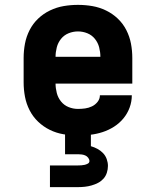

<svg xmlns="http://www.w3.org/2000/svg" viewBox="-20 -548 640 788"><path d="M300 8Q270 8 240.5 3Q211 -2 184.5 -15Q158 -28 136.5 -48.5Q115 -69 101.5 -95.5Q88 -122 82.5 -151Q77 -180 77 -210V-310Q77 -340 82.5 -369Q88 -398 101.5 -424.5Q115 -451 136.5 -471.5Q158 -492 185 -505Q212 -518 241 -523Q270 -528 300 -528Q330 -528 359 -523Q388 -518 415 -505Q442 -492 463.5 -471.5Q485 -451 498.5 -424.5Q512 -398 517.5 -369Q523 -340 523 -310V-205H208Q208 -186 213 -166.5Q218 -147 230.5 -131.5Q243 -116 261.5 -108.5Q280 -101 300 -101Q315 -101 329.5 -103Q344 -105 357.5 -111.5Q371 -118 380.5 -130Q390 -142 390 -157H521Q521 -131 512 -106.5Q503 -82 486.5 -62Q470 -42 448 -28Q426 -14 401.5 -6Q377 2 351.5 5Q326 8 300 8ZM208 -315H392Q392 -334 387 -353.5Q382 -373 369.5 -388.5Q357 -404 338.5 -411.5Q320 -419 300 -419Q280 -419 261.5 -411.5Q243 -404 230.5 -388.5Q218 -373 213 -353.5Q208 -334 208 -315ZM185 220V131H300Q307 131 314 130.5Q321 130 327.5 128.5Q334 127 340.5 123.5Q347 120 347 113Q347 106 342 99.5Q337 93 330 90Q323 87 315.5 86Q308 85 300 85H247V0H353V52Q367 56 380 63Q393 70 403 80.5Q413 91 418 105Q423 119 423 133Q423 147 418.5 161Q414 175 404.5 185.5Q395 196 382.5 202.5Q370 209 356 213Q342 217 328 218.5Q314 220 300 220Z"/></svg>

Font: Iosevka HT Extrabold Extended
Style: Regular
Weight: 800
Width: 7
Monospace: yes
Designer: Belleve Invis
Foundry: Belleve Invis
Version: Version 32.3.0; ttfautohint (v1.8.4)